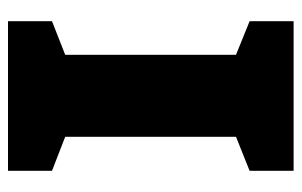

<svg xmlns="http://www.w3.org/2000/svg" viewBox="-157 -597 754 480"><g transform="rotate(-90 220.0 -357.0)"><path d="M407 0H33V-110L118 -144V-571L33 -604V-714H407V-604L323 -571V-144L407 -110Z"/></g></svg>

Font: Noto Sans Display Black
Style: Regular
Weight: 900
Designer: Monotype Design Team
Foundry: Monotype Imaging Inc.
Version: Version 2.003